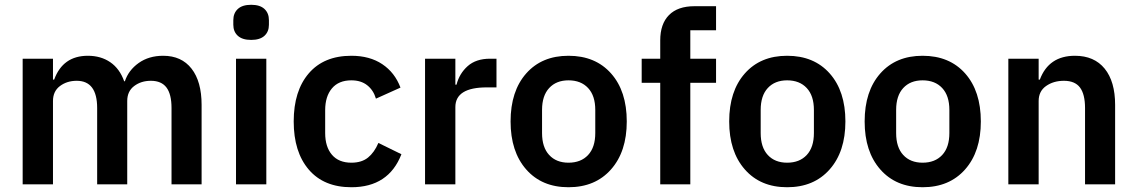

<svg xmlns="http://www.w3.org/2000/svg" viewBox="-20 -766 4724 798"><path d="M74.2 0V-522H200.2V-435.1H205.1Q241.2 -534.2 345.2 -534.2Q399.4 -534.2 438.5 -507.3Q477.5 -480.5 496.1 -428.2H499Q514.2 -474.1 556.4 -504.2Q598.6 -534.2 658.2 -534.2Q734.4 -534.2 776.1 -480.7Q817.9 -427.2 817.9 -330.1V0H692.9V-316.9Q692.9 -374.5 671.9 -402.3Q650.9 -430.2 606.9 -430.2Q566.4 -430.2 537.6 -408.4Q508.8 -386.7 508.8 -346.2V0H383.8V-316.9Q383.8 -430.2 298.8 -430.2Q258.3 -430.2 229.2 -408.4Q200.2 -386.7 200.2 -346.2V0Z M949.7 -663.1V-682.1Q949.7 -711.4 968.5 -728.8Q987.3 -746.1 1023.9 -746.1Q1060.5 -746.1 1079.1 -728.8Q1097.7 -711.4 1097.7 -682.1V-663.1Q1097.7 -634.3 1079.1 -617.2Q1060.5 -600.1 1023.9 -600.1Q987.3 -600.1 968.5 -617.2Q949.7 -634.3 949.7 -663.1ZM960.9 0V-522H1086.9V0Z M1440.4 12.2Q1326.2 12.2 1263.4 -61Q1200.7 -134.3 1200.7 -261.2Q1200.7 -388.2 1263.4 -461.2Q1326.2 -534.2 1440.4 -534.2Q1516.6 -534.2 1568.8 -499.3Q1621.1 -464.4 1644.5 -401.9L1542.5 -356Q1532.2 -391.1 1506.3 -411.6Q1480.5 -432.1 1440.4 -432.1Q1387.7 -432.1 1359.6 -398.7Q1331.5 -365.2 1331.5 -308.1V-212.9Q1331.5 -155.8 1359.6 -122.8Q1387.7 -89.8 1440.4 -89.8Q1483.4 -89.8 1509.8 -111.3Q1536.1 -132.8 1552.7 -171.9L1648.4 -125Q1595.2 12.2 1440.4 12.2Z M1746.6 0V-522H1872.6V-414.1H1877.4Q1889.2 -460.4 1923.8 -491.2Q1958.5 -522 2016.6 -522H2043.5V-402.8H2003.4Q1872.6 -402.8 1872.6 -320.8V0Z M2342.8 12.2Q2231.9 12.2 2167 -61.8Q2102.1 -135.7 2102.1 -261.2Q2102.1 -387.2 2167 -460.7Q2231.9 -534.2 2342.8 -534.2Q2454.6 -534.2 2519.8 -460.7Q2585 -387.2 2585 -261.2Q2585 -135.7 2519.5 -61.8Q2454.1 12.2 2342.8 12.2ZM2342.8 -89.8Q2394.5 -89.8 2424.3 -121.8Q2454.1 -153.8 2454.1 -212.9V-309.1Q2454.1 -368.2 2424.3 -400.1Q2394.5 -432.1 2342.8 -432.1Q2292 -432.1 2262.5 -400.1Q2232.9 -368.2 2232.9 -309.1V-212.9Q2232.9 -153.8 2262.5 -121.8Q2292 -89.8 2342.8 -89.8Z M2724.1 0V-421.9H2647V-522H2724.1V-598.1Q2724.1 -666.5 2760.5 -703.4Q2796.9 -740.2 2866.2 -740.2H2956.1V-640.1H2849.1V-522H2956.1V-421.9H2849.1V0Z M3251.5 12.2Q3140.6 12.2 3075.7 -61.8Q3010.7 -135.7 3010.7 -261.2Q3010.7 -387.2 3075.7 -460.7Q3140.6 -534.2 3251.5 -534.2Q3363.3 -534.2 3428.5 -460.7Q3493.7 -387.2 3493.7 -261.2Q3493.7 -135.7 3428.2 -61.8Q3362.8 12.2 3251.5 12.2ZM3251.5 -89.8Q3303.2 -89.8 3333 -121.8Q3362.8 -153.8 3362.8 -212.9V-309.1Q3362.8 -368.2 3333 -400.1Q3303.2 -432.1 3251.5 -432.1Q3200.7 -432.1 3171.1 -400.1Q3141.6 -368.2 3141.6 -309.1V-212.9Q3141.6 -153.8 3171.1 -121.8Q3200.7 -89.8 3251.5 -89.8Z M3814.5 12.2Q3703.6 12.2 3638.7 -61.8Q3573.7 -135.7 3573.7 -261.2Q3573.7 -387.2 3638.7 -460.7Q3703.6 -534.2 3814.5 -534.2Q3926.3 -534.2 3991.5 -460.7Q4056.6 -387.2 4056.6 -261.2Q4056.6 -135.7 3991.2 -61.8Q3925.8 12.2 3814.5 12.2ZM3814.5 -89.8Q3866.2 -89.8 3896 -121.8Q3925.8 -153.8 3925.8 -212.9V-309.1Q3925.8 -368.2 3896 -400.1Q3866.2 -432.1 3814.5 -432.1Q3763.7 -432.1 3734.1 -400.1Q3704.6 -368.2 3704.6 -309.1V-212.9Q3704.6 -153.8 3734.1 -121.8Q3763.7 -89.8 3814.5 -89.8Z M4170.9 0V-522H4296.9V-435.1H4301.8Q4338.9 -534.2 4447.8 -534.2Q4527.8 -534.2 4571.3 -480.7Q4614.7 -427.2 4614.7 -330.1V0H4489.7V-316.9Q4489.7 -374 4468.8 -402.1Q4447.8 -430.2 4401.9 -430.2Q4358.4 -430.2 4327.6 -408.4Q4296.9 -386.7 4296.9 -346.2V0Z"/></svg>

Font: Anuphan SemiBold
Style: Bold
Weight: 600
Designer: Mike Abbink, Paul van der Laan, Pieter van Rosmalen, Mint Tantisuwanna
Foundry: Bold Monday; Cadson Demak
Version: Version 3.002;hotconv 1.0.109;makeotfexe 2.5.65596